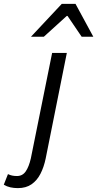

<svg xmlns="http://www.w3.org/2000/svg" viewBox="-142 -761 505 998"><path d="M-49 216.8Q-70 216.8 -88.3 212.7Q-106.6 208.6 -122.3 199.1L-100.6 144Q-89.6 149.4 -78.3 151.7Q-66.9 154 -53.9 154Q-24.9 154 -8.3 129.9Q8.3 105.8 18.3 62.3L129 -486H205.4L95.5 62.6Q86.3 107.3 68.4 142.2Q50.6 177.1 21.8 197Q-6.9 216.8 -49 216.8ZM19 -570 179 -740.9H250.5L343.1 -570H282.5L209 -678.2H205L85.8 -570Z"/></svg>

Font: Source Sans 3 VF
Style: Italic
Weight: 200
Italic angle: -11°
Designer: Paul D. Hunt
Foundry: Adobe Systems Incorporated
Version: Version 3.042;hotconv 1.0.118;makeotfexe 2.5.65603